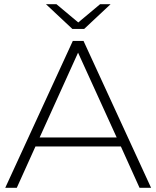

<svg xmlns="http://www.w3.org/2000/svg" viewBox="-20 -895 745 915"><path d="M5 0 327 -700H378L700 0H645L556 -197H149L60 0ZM169 -240H536L352 -644ZM325 -757 199 -875H249L353 -788L457 -875H507L381 -757Z"/></svg>

Font: Montserrat Light
Style: Regular
Weight: 300
Designer: Julieta Ulanovsky
Foundry: Julieta Ulanovsky
Version: Version 9.000; ttfautohint (v1.8.4.7-5d5b)